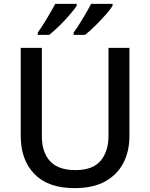

<svg xmlns="http://www.w3.org/2000/svg" viewBox="-20 -961 776 991"><path d="M648 -258Q648 -181 617 -120.5Q586 -60 523.5 -25Q461 10 365 10Q228 10 157.5 -63Q87 -136 87 -259V-714H196V-259Q196 -174 239 -128.5Q282 -83 369 -83Q459 -83 499.5 -131.5Q540 -180 540 -260V-714H648ZM561 -931Q551 -914 525.5 -885Q500 -856 471 -827.5Q442 -799 419 -781H360V-793Q374 -812 390.5 -838Q407 -864 423 -891.5Q439 -919 450 -941H561ZM376 -931Q365 -914 340 -885Q315 -856 286 -827.5Q257 -799 234 -781H175V-793Q196 -822 221.5 -864.5Q247 -907 265 -941H376Z"/></svg>

Font: Noto Sans Khmer UI Medium
Style: Regular
Weight: 500
Designer: Danh Hong and the Monotype Design Team
Foundry: Monotype Imaging Inc.
Version: Version 2.002; ttfautohint (v1.8.4.7-5d5b)